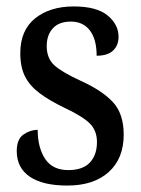

<svg xmlns="http://www.w3.org/2000/svg" viewBox="-20 -566 437 596"><path d="M189 10Q113 10 72.5 -17.5Q32 -45 32 -97Q32 -134 53 -148.5Q74 -163 97 -163Q97 -108 120 -73Q143 -38 192 -38Q237 -38 259 -61.5Q281 -85 281 -125Q281 -160 259.5 -182Q238 -204 181 -231Q133 -254 102.5 -277Q72 -300 57.5 -329Q43 -358 43 -401Q43 -472 89 -509Q135 -546 209 -546Q280 -546 314 -518Q348 -490 348 -452Q348 -425 331 -409Q314 -393 280 -393Q280 -444 259 -471.5Q238 -499 200 -499Q163 -499 144 -478Q125 -457 125 -423Q125 -385 148.5 -363.5Q172 -342 231 -315Q297 -285 330.5 -249Q364 -213 364 -148Q364 -74 317.5 -32Q271 10 189 10Z"/></svg>

Font: Noto Serif Tamil Condensed Medium
Style: Italic
Weight: 500
Width: 3
Italic angle: -12°
Designer: Indian Type Foundry, Tom Grace, and the Monotype Design Team
Foundry: Monotype Imaging Inc.
Version: Version 2.003; ttfautohint (v1.8.4.7-5d5b)